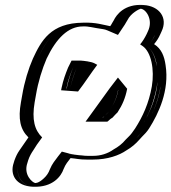

<svg xmlns="http://www.w3.org/2000/svg" viewBox="-20 -604 687 770"><path d="M112 -51C106 -42 100 -34 95 -27L80 -5C71 8 63 23 58 38L56 48C39 97 67 137 106 144C153 152 201 117 215 76C223 56 233 44 246 27C257 30 273 31 285 32C299 34 312 36 329 36H352C396 36 435 23 464 3C484 -8 502 -22 517 -40L527 -50C537 -60 547 -72 556 -86C587 -134 612 -188 624 -258C630 -293 630 -320 624 -346C619 -379 607 -413 581 -429C589 -440 596 -452 602 -465L607 -476C631 -526 605 -569 571 -580C523 -595 475 -562 457 -525L451 -515C450 -512 449 -510 448 -509L437 -493C428 -497 417 -500 407 -501C378 -505 350 -515 314 -513C215 -513 169 -449 132 -371C113 -328 99 -276 89 -222L84 -194C72 -128 81 -81 112 -51ZM454 -245 453 -246C433 -219 416 -191 394 -163L370 -131H389C390 -132 390 -132 391 -132C393 -134 396 -136 399 -138C405 -145 412 -151 418 -157V-158C434 -182 448 -210 454 -245ZM259 -241C260 -244 261 -248 262 -252C269 -283 276 -306 287 -331L295 -346H297C308 -345 317 -344 327 -341C328 -341 330 -341 331 -340C307 -309 284 -274 259 -241ZM124 -63C97 -90 88 -131 99 -194L104 -222C113 -275 128 -327 146 -367C182 -443 222 -498 312 -498C345 -500 371 -491 403 -486C412 -485 421 -483 429 -479L441 -474L460 -502C462 -505 464 -509 464 -510L470 -520C484 -550 525 -579 564 -566C592 -557 613 -521 593 -480L588 -469C582 -457 576 -446 569 -437L559 -423L571 -416C592 -403 604 -373 609 -341C625 -241 582 -151 544 -92C536 -79 527 -69 517 -60L506 -49C492 -33 476 -19 458 -9C432 9 396 21 354 21H331C316 21 305 19 290 17C278 15 262 15 252 12L242 10L235 19C223 35 209 49 200 73C188 107 150 137 111 130C79 125 56 90 70 50L73 40C78 25 84 14 92 2L107 -20C113 -28 118 -35 124 -44L132 -55ZM432 -151C420 -140 409 -126 395 -117H394L393 -116H342L382 -171C403 -198 421 -225 442 -253L454 -270L470 -251C463 -212 449 -182 432 -155ZM271 -233C297 -267 320 -302 343 -332L353 -346L340 -353C329 -359 312 -360 300 -361H287L274 -335C263 -308 255 -284 248 -252C247 -249 246 -246 245 -244L213 -159ZM124 -63 132 -55 124 -44C118 -35 113 -28 107 -20L92 2C84 14 78 25 73 40L70 50C56 90 79 125 111 130C150 137 188 107 200 73C209 49 223 35 235 19L242 10L252 12C261 14 277 16 289 17C304 18 315 21 331 21H354C396 21 432 9 458 -9C476 -19 492 -33 506 -49L517 -60C527 -69 536 -79 544 -92C574 -138 597 -191 609 -258C615 -292 615 -315 609 -340C602 -372 593 -402 571 -416L559 -423L569 -437C576 -446 582 -457 588 -469L593 -480C613 -521 592 -557 564 -566C525 -579 484 -550 470 -520L464 -510C464 -509 462 -505 460 -502L441 -474L429 -479C421 -483 412 -485 403 -486C371 -491 345 -500 312 -498C222 -498 182 -443 146 -367C128 -327 113 -275 104 -222L99 -194C88 -131 97 -90 124 -63ZM432 -151V-155C449 -182 463 -212 470 -251L454 -270L442 -253C421 -225 403 -198 382 -171L342 -116H393L394 -117H395C409 -126 420 -140 432 -151ZM271 -233 213 -159 245 -244C246 -246 246 -249 247 -252C253 -284 263 -309 274 -335L287 -361H300C311 -360 320 -359 332 -356C332 -356 337 -355 340 -353L353 -346L343 -332C320 -302 297 -267 271 -233ZM112 -51C81 -81 72 -129 84 -194L89 -222C99 -276 113 -328 132 -371C168 -448 215 -513 314 -513C349 -515 377 -505 407 -501C417 -500 428 -497 437 -493L448 -509C449 -510 451 -514 451 -515L457 -525C475 -560 523 -596 571 -580C605 -569 631 -526 607 -476L602 -465C596 -451 589 -440 581 -429C607 -413 619 -379 624 -346C640 -242 595 -147 556 -86C547 -72 539 -62 527 -50L517 -40C503 -23 484 -8 464 3C436 22 397 36 352 36H329C312 36 299 34 285 32C274 31 258 30 246 27C233 44 224 54 215 76C200 117 154 152 106 144C66 137 39 97 56 48L58 38C64 22 71 8 80 -5L95 -27C102 -36 104 -40 112 -51ZM418 -158V-157C407 -147 400 -138 392 -132H390L389 -131H370L394 -163C416 -191 433 -219 453 -246C452 -243 454 -244 454 -242C448 -208 433 -181 418 -158ZM259 -241C284 -273 310 -312 331 -340C324 -344 310 -345 297 -346H295L287 -331C277 -307 269 -282 262 -252C261 -248 260 -244 259 -241ZM119 -194 124 -222C133 -276 149 -327 167 -369C206 -451 254 -498 312 -498H314C336 -499 351 -493 394 -487C400 -486 404 -485 411 -482L453 -464L481 -506C482 -508 484 -511 485 -513L491 -523C505 -552 539 -568 544 -569C565 -568 596 -525 573 -478L568 -467C560 -451 552 -438 542 -426L551 -420C587 -396 600 -324 589 -258C577 -189 552 -136 522 -89C513 -76 505 -64 495 -55L484 -44C470 -27 454 -15 436 -5C411 13 382 21 354 21H331C320 21 277 17 266 14L228 4L213 23C201 39 189 53 180 75C175 89 167 101 156 111C134 132 121 130 121 130C110 128 73 97 90 49L93 39C98 24 105 11 114 -2L128 -24C135 -33 142 -43 149 -53C119 -82 107 -124 119 -194ZM490 -248 453 -293 420 -250C399 -222 381 -195 360 -167L323 -116H410L411 -117H412L422 -126C424 -128 428 -130 431 -132C438 -140 445 -147 452 -154L453 -156C470 -182 483 -211 490 -248ZM370 -344 359 -350C346 -357 317 -360 304 -361H267L253 -333C242 -306 234 -284 227 -252C226 -248 226 -245 225 -242L293 -237C321 -273 344 -310 370 -344ZM94 -53C82 -36 70 -19 58 -1C49 12 44 23 38 39L35 49C19 95 42 142 113 145C192 148 225 103 235 74C243 54 253 43 263 30C287 32 297 36 329 36H352C412 36 458 19 487 -1C508 -13 525 -28 539 -44L549 -55C560 -66 569 -75 578 -89C616 -149 660 -241 644 -343C639 -378 628 -408 598 -427C608 -439 616 -451 623 -467L628 -478C654 -532 620 -580 555 -584C479 -589 447 -545 436 -522L430 -512C428 -508 425 -503 422 -499C395 -504 364 -515 313 -513C183 -512 145 -440 112 -369C94 -328 78 -276 69 -222L64 -194C52 -127 61 -85 94 -53ZM310 -337C311 -339 312 -341 313 -342C312 -340 311 -339 310 -337Z"/></svg>

Font: Blanket
Style: Black
Weight: 900
Foundry: Cannot Into Space Fonts
Version: Version 0.9